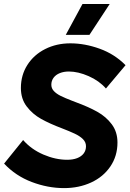

<svg xmlns="http://www.w3.org/2000/svg" viewBox="-20 -932 651 965"><path d="M0.6 -109.8 96.2 -228.2Q137 -181.4 197.9 -155.2Q258.8 -129 317.8 -129Q346.6 -129 367.8 -137.2Q389 -145.4 400.6 -160.7Q412.2 -176 412.2 -196.8Q412.2 -217.6 396.7 -232.9Q381.2 -248.2 355.1 -260.4Q329 -272.6 292 -286.8Q229.6 -310.4 186.6 -334.4Q143.6 -358.4 114.3 -396.8Q85 -435.2 85 -489.6Q85 -554.4 117.6 -605.6Q150.2 -656.8 207.1 -685.5Q264 -714.2 333.8 -714.2Q406 -714.2 480.9 -687.2Q555.8 -660.2 611 -604.4L512.4 -487.2Q478.6 -526 425.6 -549.3Q372.6 -572.6 326 -572.6Q300.8 -572.6 280.6 -564.5Q260.4 -556.4 249.2 -541.2Q238 -526 238 -506Q238 -488 250.7 -474.4Q263.4 -460.8 284.6 -450.2Q305.8 -439.6 340.2 -426.4Q350.6 -422.8 360.4 -418.6Q424.2 -395.2 468.7 -370.4Q513.2 -345.6 541.8 -307.3Q570.4 -269 570.4 -215.8Q570.4 -148 534.8 -95.5Q499.2 -43 438 -14.8Q376.8 13.4 301.8 13.4Q220.4 13.4 139.5 -17.3Q58.6 -48 0.6 -109.8ZM429.6 -756.8H310.6L394.6 -912H531.4Z"/></svg>

Font: Fixel Italic Variable Display Thin
Style: Italic
Weight: 100
Italic angle: -10°
Designer: AlfaBravo + MacPaw
Foundry: Kyrylo Tkachov, Marchela Mozhyna, Serhii Makarenko, Maria Weinstein, Zakhar Kryvoshyya
Version: Version 1.210;Glyphs 3.2 (3217)